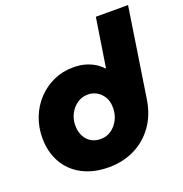

<svg xmlns="http://www.w3.org/2000/svg" viewBox="-132 -847 930 975"><g transform="rotate(-20 332.5 -359.5)"><path d="M293 11Q211 11 150.5 -21Q90 -53 57.5 -110.5Q25 -168 25 -244Q25 -302 45 -353.5Q65 -405 101.5 -444Q138 -483 187 -505.5Q236 -528 294 -528Q336 -528 366.5 -517.5Q397 -507 417 -493Q437 -479 446 -467H450L491 -730H665L592 -254Q580 -169 538 -110Q496 -51 433 -20Q370 11 293 11ZM303 -138Q335 -138 360 -155.5Q385 -173 400 -201.5Q415 -230 415 -267Q415 -301 400.5 -325Q386 -349 364 -361Q342 -373 317 -373Q285 -373 259.5 -355.5Q234 -338 219 -309.5Q204 -281 204 -246Q204 -215 216 -190.5Q228 -166 250 -152Q272 -138 303 -138Z"/></g></svg>

Font: MuseoModerno Thin ExtraBold
Style: Italic
Weight: 800
Italic angle: -9°
Version: Version 1.003